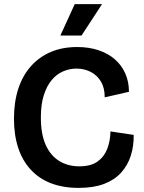

<svg xmlns="http://www.w3.org/2000/svg" viewBox="-20 -902 702 935"><path d="M363 13Q287 13 228.5 -9.5Q170 -32 129.5 -76Q89 -120 68.5 -182.5Q48 -245 48 -324Q48 -405 69 -469.5Q90 -534 130.5 -579.5Q171 -625 227.5 -649Q284 -673 356 -673Q413 -673 459.5 -657.5Q506 -642 539 -613.5Q572 -585 590 -544.5Q608 -504 608 -455L490 -428Q490 -474 471.5 -505Q453 -536 421.5 -552Q390 -568 352 -568Q319 -568 287.5 -554.5Q256 -541 232 -512.5Q208 -484 193.5 -439Q179 -394 179 -330Q179 -249 202.5 -196.5Q226 -144 268.5 -118Q311 -92 366 -92Q422 -92 454.5 -115Q487 -138 502 -176.5Q517 -215 518 -262L631 -245Q632 -191 617 -144Q602 -97 570 -61.5Q538 -26 487 -6.5Q436 13 363 13ZM377 -729H274L344 -882H477Z"/></svg>

Font: Bricolage Grotesque 36pt SemiBold
Style: Regular
Weight: 600
Designer: Mathieu Triay
Foundry: Atelier Triay
Version: Version 1.001;gftools[0.9.33.dev8+g029e19f]